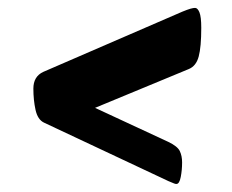

<svg xmlns="http://www.w3.org/2000/svg" viewBox="-20 -553 580 481"><path d="M421.9 -92.1Q418.9 -92.1 415.4 -93.7Q411.9 -95.3 401.9 -99.3L90.2 -245.8Q74.4 -253.3 69 -277.8Q63.6 -302.3 63.6 -331.1Q63.6 -361.4 88.4 -372.9L437.1 -523.9Q449.4 -528.9 456.8 -531.1Q464.2 -533.2 468.7 -533.2Q475 -533.2 479.6 -522.2Q484.2 -511.1 484.2 -483.2Q484.2 -435.4 477.8 -411.5Q471.4 -387.5 452.9 -380L218.1 -282.8L401.8 -197.5Q424.9 -186.4 430.5 -174.4Q436.2 -162.3 436.2 -146.2Q436.2 -127.2 432.8 -109.6Q429.4 -92.1 421.9 -92.1Z"/></svg>

Font: Briem Hand Thin
Style: Regular
Weight: 100
Designer: Gunnlaugur SE Briem, Eben Sorkin
Foundry: Sorkin Type Co.
Version: Version 1.003